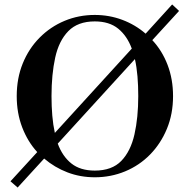

<svg xmlns="http://www.w3.org/2000/svg" viewBox="-20 -778 850 861"><path d="M27 35 147 -96Q104 -143 79.5 -207Q55 -271 55 -347Q55 -427 82 -493.5Q109 -560 157.5 -609Q206 -658 269.5 -684.5Q333 -711 405 -711Q470 -711 528.5 -689Q587 -667 633 -627L752 -758L783 -729L663 -598Q707 -551 731.5 -487Q756 -423 756 -347Q756 -267 728.5 -200.5Q701 -134 653 -85Q605 -36 541 -9.5Q477 17 405 17Q340 17 282.5 -5Q225 -27 178 -67L59 63ZM211 -347Q211 -301 214.5 -259.5Q218 -218 226 -182L571 -560Q550 -617 510 -649.5Q470 -682 405 -682Q329 -682 286.5 -638.5Q244 -595 227.5 -519.5Q211 -444 211 -347ZM239 -134Q260 -77 300 -45Q340 -13 405 -13Q482 -13 524 -56.5Q566 -100 583 -175.5Q600 -251 600 -347Q600 -394 596.5 -435.5Q593 -477 585 -513Z"/></svg>

Font: Monomakh
Style: Regular
Weight: 400
Version: Version 1.200; ttfautohint (v1.8.4.7-5d5b)